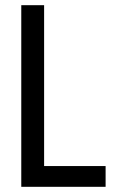

<svg xmlns="http://www.w3.org/2000/svg" viewBox="-20 -720 449 740"><path d="M62 -700H150V-80H387V0H62Z"/></svg>

Font: Phudu Light
Style: Regular
Weight: 400
Version: Version 1.005;gftools[0.9.23]